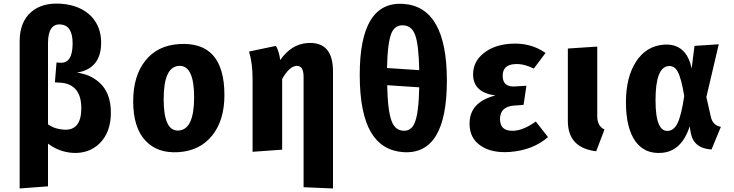

<svg xmlns="http://www.w3.org/2000/svg" viewBox="-20 -841 4146 1084"><path d="M480 -414Q516 -398 542 -374Q572 -347 588 -308Q606 -264 606 -205Q606 -95 543 -32Q482 28 388 22Q312 16 251 -30V211L91 223V-607Q91 -718 157 -774Q219 -827 324 -820Q431 -812 492 -752Q551 -693 551 -600Q551 -453 414 -431Q450 -426 480 -414ZM439 -230Q439 -302 406 -338Q376 -370 324 -374L290 -376L299 -488L320 -487Q390 -482 390 -596Q390 -698 322 -703Q251 -708 251 -597V-139Q289 -112 340 -109Q439 -102 439 -230Z M1247 -304Q1247 -162 1178 -76Q1109 10 989 18Q869 26 801 -47Q732 -121 732 -269Q732 -413 801 -499Q869 -584 989 -592Q1247 -610 1247 -304ZM904 -281Q904 -98 989 -104Q1076 -110 1076 -292Q1076 -475 989 -469Q904 -463 904 -281Z M1860 -438V223L1694 216V-407Q1694 -472 1653 -469Q1613 -466 1573 -395V4L1406 16V-395Q1406 -485 1386 -550L1538 -582Q1556 -550 1562 -502Q1625 -592 1716 -598Q1860 -608 1860 -438Z M2503 -386Q2503 35 2256 18Q2135 9 2074 -95Q2011 -203 2011 -419Q2011 -836 2258 -819Q2503 -802 2503 -386ZM2191 -656Q2168 -603 2165 -457L2347 -445Q2344 -592 2323 -646Q2304 -695 2258 -698Q2211 -701 2191 -656ZM2321 -147Q2344 -200 2347 -348L2166 -360Q2169 -212 2192 -155Q2211 -106 2256 -103Q2302 -100 2321 -147Z M3060 -542 2994 -454Q2934 -483 2886 -479Q2818 -475 2818 -413Q2818 -348 2889 -353L2952 -357L2936 -249L2883 -245Q2803 -239 2803 -169Q2803 -97 2884 -103Q2938 -107 3005 -155L3074 -67Q2989 7 2858 17Q2757 24 2696 -17Q2631 -59 2631 -143Q2631 -265 2777 -302Q2651 -319 2651 -421Q2651 -493 2710 -540Q2767 -587 2861 -594Q2975 -602 3060 -542Z M3352 -185Q3352 -129 3393 -110L3346 13Q3186 -6 3186 -158V-567L3352 -578Z M3885 -454 3901 -582 4038 -591 3968 -293 3994 -179Q4005 -133 4050 -125L3997 3Q3897 -3 3880 -90L3874 -128Q3828 14 3715 22Q3621 29 3569 -41Q3514 -116 3514 -264Q3514 -405 3571 -493Q3629 -582 3729 -589Q3855 -597 3885 -454ZM3681 -275Q3681 -179 3701 -137Q3718 -100 3751 -102Q3784 -104 3804 -143Q3827 -188 3843 -299Q3827 -397 3807 -435Q3788 -471 3755 -468Q3681 -463 3681 -275Z"/></svg>

Font: Xiangcui Wave Sans Xiangcui Wave Sans
Style: Regular
Weight: 800
Width: 3
Version: Version 0.920;March 28, 2024;FontCreator 14.0.0.2814 64-bit